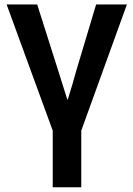

<svg xmlns="http://www.w3.org/2000/svg" viewBox="-20 -583 577 834"><path d="M8.8 -563.5H141.6L233.4 -274.4Q237.3 -260.7 251.5 -216.8Q265.6 -172.9 272.5 -150.4H274.4Q297.9 -225.6 310.5 -273.4L397.5 -563.5H531.2L333 -15.6V230.5H209V-15.6Z"/></svg>

Font: Gothic A1
Style: Bold
Weight: 700
Version: Version 2.50